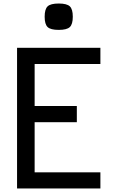

<svg xmlns="http://www.w3.org/2000/svg" viewBox="-20 -1072 640 1092"><path d="M77 0V-800H551V-708H104L177 -781V-396L104 -469H417V-377H104L177 -450V-19L104 -92H551V0ZM314 -902Q268 -902 251 -918Q234 -934 234 -977Q234 -1020 251 -1036Q268 -1052 314 -1052Q360 -1052 377 -1036Q394 -1020 394 -977Q394 -934 377 -918Q360 -902 314 -902Z"/></svg>

Font: Victor Mono Thin
Style: Regular
Weight: 100
Monospace: yes
Designer: Rune Bjørnerås
Version: Version 1.561;gftools[0.9.30]